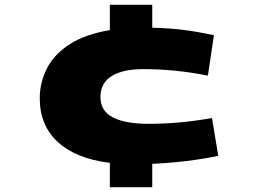

<svg xmlns="http://www.w3.org/2000/svg" viewBox="-20 -672 1088 797"><path d="M436 105V4Q296 -13 220.5 -82Q145 -151 145 -264Q145 -330 175 -388.5Q205 -447 269.5 -488.5Q334 -530 436 -547V-652H612V-557Q687 -555 744.5 -547.5Q802 -540 868 -526L843 -358Q773 -372 706.5 -378.5Q640 -385 575 -385Q489 -385 443 -356Q397 -327 397 -269Q397 -211 449 -184.5Q501 -158 596 -158Q659 -158 722 -163.5Q785 -169 860 -182L886 -25Q823 -12 753 -3.5Q683 5 612 8V105Z"/></svg>

Font: Georama ExtraExtended ExtraBold
Style: Regular
Weight: 800
Width: 8
Designer: Jean-Baptiste Levee
Foundry: Production Type
Version: Version 1.000